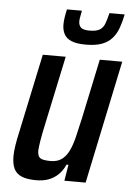

<svg xmlns="http://www.w3.org/2000/svg" viewBox="-52 -745 549 792"><g transform="rotate(5 222.5 -348.5)"><path d="M128 8Q90 8 67.5 -1.5Q45 -11 35.5 -31Q26 -51 26 -82Q26 -102 30 -127.5Q34 -153 41 -184L110 -510H205L143 -218Q135 -181 131 -156Q127 -131 126 -116Q126 -99 131 -90.5Q136 -82 148.5 -79Q161 -76 180 -76Q207 -76 225 -88.5Q243 -101 255 -125Q267 -149 275.5 -184Q284 -219 294 -264L346 -510H439L332 0H244L255 -67H247Q236 -42 219 -25.5Q202 -9 179.5 -0.5Q157 8 128 8ZM283 -567Q245 -567 223.5 -576Q202 -585 193 -602Q184 -619 184 -642Q184 -655 186.5 -671.5Q189 -688 193 -705H255Q253 -692 250.5 -681Q248 -670 248 -661Q248 -644 257.5 -635Q267 -626 293 -626Q322 -626 336 -635Q350 -644 356.5 -662Q363 -680 369 -705H432Q426 -675 417 -649.5Q408 -624 392 -605.5Q376 -587 350 -577Q324 -567 283 -567Z"/></g></svg>

Font: Saira Condensed Medium
Style: Italic
Weight: 500
Width: 3
Italic angle: -12°
Designer: Hector Gatti with collaboration of the Omnibus-Type team
Foundry: Omnibus-Type
Version: Version 1.101